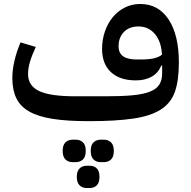

<svg xmlns="http://www.w3.org/2000/svg" viewBox="-20 -597 959 965"><path d="M425 12Q318 12 245 0.5Q172 -11 127 -36.5Q82 -62 62 -103.5Q42 -145 42 -205Q42 -285 83 -384L160 -361Q141 -321 131 -287.5Q121 -254 121 -225Q121 -166 176.5 -139.5Q232 -113 358 -113H511Q590 -113 644.5 -118Q699 -123 732.5 -136Q766 -149 780.5 -171.5Q795 -194 795 -229V-267H790Q776 -231 743 -212Q710 -193 663 -193Q582 -193 537.5 -234.5Q493 -276 493 -351Q493 -398 507.5 -439.5Q522 -481 547.5 -511.5Q573 -542 608 -559.5Q643 -577 685 -577Q776 -577 827.5 -499Q879 -421 879 -283Q879 -194 859.5 -137Q840 -80 789 -47Q738 -14 650 -1Q562 12 425 12ZM687 -298Q729 -298 754 -304Q779 -310 794 -322Q791 -387 759 -425.5Q727 -464 676 -464Q630 -464 603 -436.5Q576 -409 576 -365Q576 -330 599 -314Q622 -298 667 -298ZM487 218Q464 218 450 204.5Q436 191 436 161Q436 132 450 118.5Q464 105 487 105H501Q524 105 538 118.5Q552 132 552 161Q552 191 538 204.5Q524 218 501 218ZM416 348Q394 348 380 334.5Q366 321 366 292Q366 263 380 249.5Q394 236 416 236H431Q453 236 466.5 249.5Q480 263 480 292Q480 321 466.5 334.5Q453 348 431 348ZM345 218Q323 218 309 204.5Q295 191 295 161Q295 132 309 118.5Q323 105 345 105H360Q383 105 397 118.5Q411 132 411 161Q411 191 397 204.5Q383 218 360 218Z"/></svg>

Font: IBM Plex Arabic Medium
Style: Regular
Weight: 500
Designer: Mike Abbink, Paul van der Laan, Pieter van Rosmalen, Wael Morcos, Khajak Apelian
Foundry: Bold Monday
Version: Version 1.0